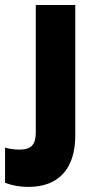

<svg xmlns="http://www.w3.org/2000/svg" viewBox="-71 -524 378 769"><path d="M-50.8 208V67.4Q-22 75.2 7.8 75.2Q42 75.2 57.1 59.3Q72.3 43.5 72.3 8.8V-503.9H230.5V19.5Q230 119.1 181.6 171.9Q133.3 224.6 42 224.6Q-8.8 224.6 -50.8 208Z"/></svg>

Font: Wanted Sans ExtraBold
Style: Regular
Weight: 800
Designer: Original Design by Kil Hyung-jin and Kang Hanbin, Wanted Lab, Inc; Hangeul from Source Han Sans by Jang Soo-young and Ka
Foundry: Wanted Lab, Inc.
Version: Version 1.003